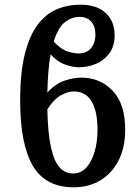

<svg xmlns="http://www.w3.org/2000/svg" viewBox="-20 -789 592 819"><path d="M294 10Q174 10 120 -82Q66 -174 66 -360Q66 -480 86 -559Q106 -638 141 -684Q176 -730 222.5 -749.5Q269 -769 323 -769Q393 -769 431 -733.5Q469 -698 469 -638Q469 -592 446.5 -561.5Q424 -531 389 -516.5Q354 -502 316 -502Q291 -502 258 -513.5Q225 -525 196 -557Q190 -525 186.5 -484.5Q183 -444 182 -394Q216 -432 255.5 -445Q295 -458 326 -458Q407 -458 460.5 -402Q514 -346 514 -236Q514 -160 486 -105Q458 -50 408.5 -20Q359 10 294 10ZM320 -717Q287 -717 258 -695.5Q229 -674 209 -612Q239 -579 267 -570Q295 -561 315 -561Q350 -561 368.5 -584Q387 -607 387 -640Q387 -677 369 -697Q351 -717 320 -717ZM294 -399Q270 -399 240 -382.5Q210 -366 182 -323Q184 -220 197.5 -160Q211 -100 234.5 -74.5Q258 -49 291 -49Q326 -49 349 -75Q372 -101 384 -143.5Q396 -186 396 -236Q396 -313 371 -356Q346 -399 294 -399Z"/></svg>

Font: Noto Serif Condensed SemiBold
Style: Regular
Weight: 600
Width: 3
Designer: Monotype Design Team
Foundry: Monotype Imaging Inc.
Version: Version 2.013